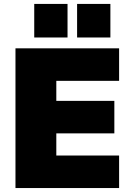

<svg xmlns="http://www.w3.org/2000/svg" viewBox="-20 -949 648 969"><path d="M369.1 -759.8V-929.2H537.1V-759.8ZM152.8 -759.8V-929.2H320.8V-759.8ZM58.1 0V-705.1H581.1V-541H264.2V-439.9H557.1V-275.9H264.2V-164.1H581.1V0Z"/></svg>

Font: Mulish ExtraBlack
Style: Regular
Weight: 1000
Designer: Vernon Adams
Foundry: Vernon Adams
Version: Version 3.603; ttfautohint (v1.8.3)